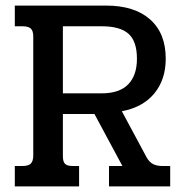

<svg xmlns="http://www.w3.org/2000/svg" viewBox="-20 -667 662 687"><path d="M33 -73H60Q82 -73 90.5 -82Q99 -91 99 -110V-537Q99 -556 90.5 -564.5Q82 -573 60 -573H33V-647H360Q461 -647 517 -597.5Q573 -548 573 -457Q573 -382 532 -332.5Q491 -283 416 -269L504 -105Q514 -87 527.5 -80Q541 -73 562 -73H589V0H370V-73H418L318 -259H205V-108Q205 -89 212.5 -81Q220 -73 240 -73H263V0H33ZM344 -333Q407 -333 438.5 -365Q470 -397 470 -457Q470 -519 440 -546Q410 -573 344 -573H205V-333Z"/></svg>

Font: Pridi
Style: Regular
Weight: 400
Designer: Katatrad Team
Foundry: CadsonDemak
Version: Version 1.001